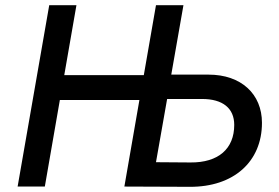

<svg xmlns="http://www.w3.org/2000/svg" viewBox="-20 -720 1078 741"><path d="M582 -700 535 -430H228L275 -700H170L48 0H153L211 -334H518L460 0L712 1C882 2 991 -96 991 -246C991 -357 911 -432 785 -432H641L688 -700ZM582 -94 625 -338H760C840 -338 884 -302 884 -238C884 -146 823 -92 715 -93Z"/></svg>

Font: Fixel Display Medium
Style: Italic
Weight: 500
Italic angle: -10°
Designer: AlfaBravo + MacPaw
Foundry: Kyrylo Tkachov, Marchela Mozhyna, Serhii Makarenko, Maria Weinstein, Zakhar Kryvoshyya
Version: Version 1.210;Glyphs 3.2 (3217)